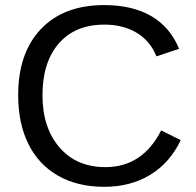

<svg xmlns="http://www.w3.org/2000/svg" viewBox="-20 -718 762 748"><path d="M386.7 -622.1Q272.5 -622.1 209 -548.6Q145.5 -475.1 145.5 -347.2Q145.5 -220.7 211.7 -143.8Q277.8 -66.9 390.6 -66.9Q535.2 -66.9 607.9 -210L684.1 -171.9Q641.6 -83 564.7 -36.6Q487.8 9.8 386.2 9.8Q282.2 9.8 206.3 -33.4Q130.4 -76.7 90.6 -157Q50.8 -237.3 50.8 -347.2Q50.8 -511.7 139.6 -605Q228.5 -698.2 385.7 -698.2Q495.6 -698.2 569.3 -655.3Q643.1 -612.3 677.7 -527.8L589.4 -498.5Q565.4 -558.6 512.5 -590.3Q459.5 -622.1 386.7 -622.1Z"/></svg>

Font: Arial
Style: Regular
Weight: 400
Designer: Steve Matteson
Foundry: Ascender Corporation
Version: Version 2.00.3